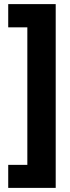

<svg xmlns="http://www.w3.org/2000/svg" viewBox="-20 -749 339 934"><path d="M20 53H113V-616H20V-729H251V165H20Z"/></svg>

Font: Noto Sans Display Condensed ExtraBold
Style: Regular
Weight: 800
Width: 3
Designer: Monotype Design Team
Foundry: Monotype Imaging Inc.
Version: Version 2.003